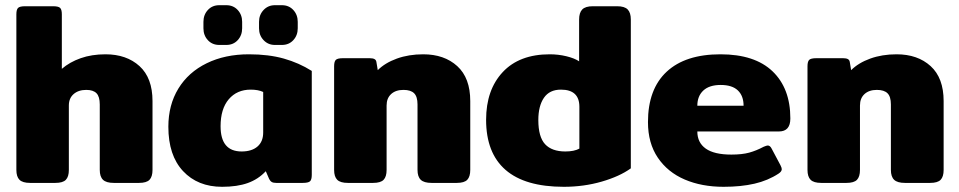

<svg xmlns="http://www.w3.org/2000/svg" viewBox="-20 -704 3690 739"><path d="M43 -50V-649Q43 -667 49.5 -673.5Q56 -680 77 -680H184Q205 -680 211.5 -673.5Q218 -667 218 -649V-439Q248 -465 290.5 -480Q333 -495 386 -495Q467 -495 517 -449.5Q567 -404 567 -315V-50Q567 -24 555.5 -12Q544 0 515 0H418Q389 0 376.5 -12Q364 -24 364 -50V-302Q364 -332 351.5 -345Q339 -358 312 -358Q282 -358 263.5 -342Q245 -326 245 -298V-50Q245 -24 233.5 -12Q222 0 193 0H96Q67 0 55 -12Q43 -24 43 -50Z M763 -595V-620Q763 -647 780 -665.5Q797 -684 824 -684H851Q878 -684 895 -665.5Q912 -647 912 -620V-595Q912 -568 895 -549.5Q878 -531 851 -531H824Q797 -531 780 -549.5Q763 -568 763 -595ZM977 -595V-620Q977 -647 994.5 -665.5Q1012 -684 1038 -684H1065Q1092 -684 1109 -665.5Q1126 -647 1126 -620V-595Q1126 -568 1109 -549.5Q1092 -531 1065 -531H1038Q1012 -531 994.5 -549.5Q977 -568 977 -595ZM628 -216Q628 -300 666.5 -363Q705 -426 775.5 -460.5Q846 -495 938 -495Q1014 -495 1072.5 -478.5Q1131 -462 1180 -431V-31Q1180 -12 1173 -6Q1166 0 1145 0H1043Q1032 0 1026 -3.5Q1020 -7 1016 -15L1003 -45Q974 -14 933.5 0.5Q893 15 835 15Q741 15 684.5 -45.5Q628 -106 628 -216ZM993 -194V-350Q974 -359 945 -359Q892 -359 860.5 -322Q829 -285 829 -218Q829 -121 910 -121Q949 -121 971 -140Q993 -159 993 -194Z M1266 -50V-449Q1266 -467 1272.5 -473.5Q1279 -480 1300 -480H1403Q1415 -480 1421.5 -476.5Q1428 -473 1429 -464L1434 -434Q1462 -462 1507.5 -478.5Q1553 -495 1609 -495Q1690 -495 1740 -449.5Q1790 -404 1790 -315V-50Q1790 -24 1778.5 -12Q1767 0 1738 0H1641Q1612 0 1599.5 -12Q1587 -24 1587 -50V-302Q1587 -332 1574 -345Q1561 -358 1533 -358Q1503 -358 1485.5 -342Q1468 -326 1468 -298V-50Q1468 -24 1456.5 -12Q1445 0 1416 0H1319Q1290 0 1278 -12Q1266 -24 1266 -50Z M1851 -243Q1851 -358 1915 -426.5Q1979 -495 2096 -495Q2129 -495 2160 -487.5Q2191 -480 2209 -468V-629Q2209 -655 2221 -667.5Q2233 -680 2262 -680H2355Q2384 -680 2396 -667.5Q2408 -655 2408 -629V-56Q2365 -25 2296 -5Q2227 15 2150 15Q2001 15 1926 -50Q1851 -115 1851 -243ZM2210 -132V-293Q2210 -359 2139 -359Q2095 -359 2073.5 -327.5Q2052 -296 2052 -242Q2052 -177 2078 -149Q2104 -121 2156 -121Q2190 -121 2210 -132Z M2474 -234Q2474 -361 2546 -428Q2618 -495 2753 -495Q2885 -495 2953.5 -429.5Q3022 -364 3022 -248Q3022 -198 2978 -198H2664Q2664 -155 2696.5 -132Q2729 -109 2795 -109Q2836 -109 2863.5 -116.5Q2891 -124 2919 -139Q2931 -144 2935 -144Q2944 -144 2950 -132L2984 -68Q2989 -58 2989 -53Q2989 -44 2977 -36Q2936 -9 2884 3Q2832 15 2765 15Q2681 15 2615.5 -13Q2550 -41 2512 -97Q2474 -153 2474 -234ZM2842 -297Q2842 -335 2820 -356Q2798 -377 2754 -377Q2710 -377 2687 -355.5Q2664 -334 2664 -297Z M3088 -50V-449Q3088 -467 3094.5 -473.5Q3101 -480 3122 -480H3225Q3237 -480 3243.5 -476.5Q3250 -473 3251 -464L3256 -434Q3284 -462 3329.5 -478.5Q3375 -495 3431 -495Q3512 -495 3562 -449.5Q3612 -404 3612 -315V-50Q3612 -24 3600.5 -12Q3589 0 3560 0H3463Q3434 0 3421.5 -12Q3409 -24 3409 -50V-302Q3409 -332 3396 -345Q3383 -358 3355 -358Q3325 -358 3307.5 -342Q3290 -326 3290 -298V-50Q3290 -24 3278.5 -12Q3267 0 3238 0H3141Q3112 0 3100 -12Q3088 -24 3088 -50Z"/></svg>

Font: Mitr SemiBold
Style: Regular
Weight: 600
Designer: Thanarat Vachiruckul
Foundry: Cadson Demak
Version: Version 1.002